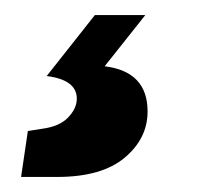

<svg xmlns="http://www.w3.org/2000/svg" viewBox="-20 -37 286 255"><path d="M176 111Q176 147 145.5 172.5Q115 198 56 198H8L17 137L36 134Q59 131 70.5 119Q82 107 82 94Q82 69 42 64L106 -17H173L119 51Q176 58 176 111Z"/></svg>

Font: Exo
Style: Bold Italic
Weight: 700
Italic angle: -9°
Designer: Natanael Gama
Foundry: Natanael Gama
Version: Version 1.500; ttfautohint (v1.6)